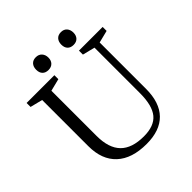

<svg xmlns="http://www.w3.org/2000/svg" viewBox="-233 -1053 1232 1232"><g transform="rotate(-45 382.5 -437.5)"><path d="M595 -663V-251Q595 -138 553 -87Q511 -36 417 -36Q309 -36 256.5 -89.5Q204 -143 204 -253V-663L288 -684V-720H36V-684L120 -663V-244Q120 -121 191 -55Q262 11 395 11Q516 11 579 -53.5Q642 -118 642 -243V-663L726 -684V-720H511V-684ZM230 -827Q230 -800 244.5 -785Q259 -770 285 -770Q311 -770 326 -785.5Q341 -801 341 -827Q341 -853 326 -869.5Q311 -886 285 -886Q259 -886 244.5 -870Q230 -854 230 -827ZM458 -827Q458 -800 472.5 -785Q487 -770 513 -770Q539 -770 553.5 -785.5Q568 -801 568 -827Q568 -853 553.5 -869.5Q539 -886 513 -886Q487 -886 472.5 -870Q458 -854 458 -827Z"/></g></svg>

Font: GradeGX
Style: Regular
Weight: 100
Width: 1
Designer: Adam Twardoch
Foundry: Adam Twardoch
Version: Version 2.002; DEVELOPMENT